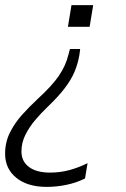

<svg xmlns="http://www.w3.org/2000/svg" viewBox="-35 -521 495 752"><path d="M330 -501 316 -416H231L245 -501ZM148 211Q73 211 29 175.5Q-15 140 -15 81Q-15 36 4 -2Q23 -40 52 -72Q81 -104 111 -132Q170 -186 196.5 -225.5Q223 -265 233 -307L239 -329H279L276 -306Q270 -271 257 -240Q244 -209 218.5 -175.5Q193 -142 149 -100Q126 -78 103 -51Q80 -24 64.5 7Q49 38 49 72Q49 111 78.5 133Q108 155 161 155Q201 155 237.5 145Q274 135 308 118L298 178Q264 195 225 203Q186 211 148 211Z"/></svg>

Font: Mulish Light
Style: Italic
Weight: 300
Italic angle: -9°
Designer: Vernon Adams
Foundry: Vernon Adams
Version: Version 3.603; ttfautohint (v1.8.3)